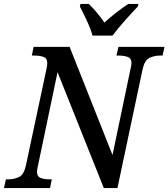

<svg xmlns="http://www.w3.org/2000/svg" viewBox="-40 -951 852 971"><path d="M-20 0 -10 -44H2Q32 -44 56.5 -56Q81 -68 91 -114L195 -602Q197 -610 198 -618.5Q199 -627 199 -632Q199 -656 180.5 -663Q162 -670 133 -670H121L130 -714H312L529 -167L620 -602Q622 -610 623.5 -618.5Q625 -627 625 -632Q625 -656 606 -663Q587 -670 559 -670H549L559 -714H792L782 -670H770Q740 -670 715.5 -658Q691 -646 681 -600L554 0H485L251 -586L152 -113Q150 -104 148.5 -95.5Q147 -87 147 -82Q147 -58 166 -51Q185 -44 213 -44H222L213 0ZM428 -771Q418 -806 398.5 -848Q379 -890 364 -918L367 -931H409Q428 -913 450 -887Q472 -861 488 -837Q514 -861 548 -887.5Q582 -914 609 -931H660L657 -918Q630 -890 593 -848.5Q556 -807 529 -771Z"/></svg>

Font: Noto Serif SemiCondensed Medium
Style: Italic
Weight: 500
Width: 4
Italic angle: -12°
Designer: Monotype Design Team
Foundry: Monotype Imaging Inc.
Version: Version 2.013